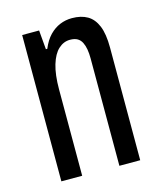

<svg xmlns="http://www.w3.org/2000/svg" viewBox="-88 -604 557 668"><g transform="rotate(-15 190.5 -269.5)"><path d="M51 0V-527H112L118 -458H123Q135 -487 152 -504.5Q169 -522 189.5 -530.5Q210 -539 233 -539Q266 -539 288.5 -526Q311 -513 323 -484Q335 -455 335 -406V0H260V-387Q260 -405 257.5 -419.5Q255 -434 249.5 -445Q244 -456 234 -462Q224 -468 207 -468Q184 -468 165.5 -451Q147 -434 136.5 -399Q126 -364 126 -311V0Z"/></g></svg>

Font: Archivo ExtraCondensed
Style: Regular
Weight: 400
Width: 2
Designer: Hector Gatti
Foundry: Omnibus-Type
Version: Version 2.001